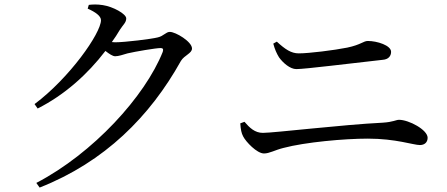

<svg xmlns="http://www.w3.org/2000/svg" viewBox="-20 -797 2020 867"><path d="M136 -327 150 -307C271 -368 375 -461 456 -567C474 -553 489 -543 500 -543C516 -543 535 -550 556 -556C590 -564 684 -580 705 -580C715 -580 719 -576 715 -563C635 -362 401 -105 144 29L159 50C453 -66 657 -271 797 -522C813 -548 847 -556 847 -578C847 -609 773 -653 747 -653C729 -653 719 -634 692 -628C665 -621 544 -606 500 -606L485 -607C498 -625 510 -643 521 -662C537 -687 550 -695 550 -714C550 -734 491 -767 444 -774C418 -778 399 -777 381 -775L376 -758C410 -743 436 -725 436 -706C436 -647 293 -444 136 -327Z M1172 -104C1197 -104 1220 -119 1260 -129C1358 -155 1535 -171 1641 -171C1768 -171 1847 -142 1876 -142C1898 -142 1911 -155 1911 -175C1911 -211 1826 -256 1782 -256C1768 -256 1756 -246 1708 -243C1526 -234 1217 -197 1167 -197C1131 -197 1107 -220 1084 -247L1065 -240C1067 -212 1070 -196 1078 -181C1090 -157 1140 -104 1172 -104ZM1318 -485C1358 -485 1555 -510 1709 -527C1734 -529 1746 -544 1746 -563C1746 -592 1683 -612 1641 -612C1621 -612 1610 -595 1548 -582C1488 -570 1375 -556 1329 -556C1295 -556 1268 -574 1230 -609L1214 -600C1221 -574 1229 -556 1240 -538C1258 -513 1290 -485 1318 -485Z"/></svg>

Font: Source Han Serif CN Medium
Style: Regular
Weight: 500
Designer: Ryoko NISHIZUKA 西塚涼子 (kana & ideographs); Frank Grießhammer (Latin, Greek & Cyrillic); Wenlong ZHANG 张文龙 (bopomofo); San
Foundry: Adobe
Version: Version 2.002;hotconv 1.1.0;makeotfexe 2.6.0